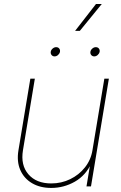

<svg xmlns="http://www.w3.org/2000/svg" viewBox="-20 -927 603 955"><path d="M234.9 7.8Q179.2 7.8 139.2 -15.9Q99.1 -39.6 80.8 -81.8Q62.5 -124 71.8 -179.7L130.9 -535.6H153.3L94.2 -179.7Q82 -105.5 121.3 -60.1Q160.6 -14.6 234.9 -14.6Q285.6 -14.6 329.3 -35.9Q373 -57.1 402.6 -94.5Q432.1 -131.8 439.9 -179.7L499 -535.6H521.5L432.6 0H410.2L429.7 -117.2H435.5Q407.2 -54.7 352.3 -23.4Q297.4 7.8 234.9 7.8ZM448.7 -646.5Q439.5 -646.5 433.8 -653.3Q428.2 -660.2 429.7 -669.4Q431.2 -678.7 439.2 -685.5Q447.3 -692.4 456.5 -692.4Q466.3 -692.4 471.7 -685.8Q477.1 -679.2 475.6 -669.4Q473.6 -660.2 465.8 -653.3Q458 -646.5 448.7 -646.5ZM251.5 -646.5Q242.2 -646.5 236.6 -653.3Q231 -660.2 232.4 -669.4Q233.9 -678.7 241.9 -685.5Q250 -692.4 259.3 -692.4Q269 -692.4 274.4 -685.8Q279.8 -679.2 278.3 -669.4Q276.4 -660.2 268.6 -653.3Q260.7 -646.5 251.5 -646.5ZM353.5 -773.4 457.5 -907.2H486.3L377 -773.4Z"/></svg>

Font: Inter 20pt Thin
Style: Italic
Weight: 250
Italic angle: -9.3988°
Version: Version 4.001;git-66647c0bb